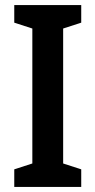

<svg xmlns="http://www.w3.org/2000/svg" viewBox="-20 -734 374 754"><path d="M299 0H36V-69L107 -92V-622L36 -645V-714H299V-645L228 -622V-92L299 -69Z"/></svg>

Font: Noto Sans Hebrew Condensed SemiBold
Style: Regular
Weight: 600
Width: 3
Designer: Ben Nathan
Foundry: Google LLC
Version: Version 3.001; ttfautohint (v1.8.4.7-5d5b)